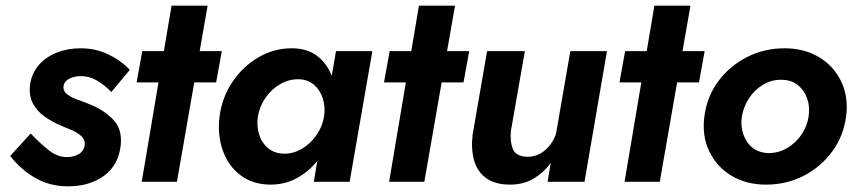

<svg xmlns="http://www.w3.org/2000/svg" viewBox="-20 -640 3010 676"><path d="M88 -170 16 -91Q51 -45 102.5 -14.5Q154 16 220 16Q295 16 346 -21Q397 -58 405 -128Q411 -185 379 -218.5Q347 -252 300 -271Q280 -280 256 -288Q232 -296 216.5 -308Q201 -320 204 -338Q207 -355 225 -363.5Q243 -372 265 -372Q295 -372 322 -356Q349 -340 372 -316L437 -394Q406 -427 361.5 -448.5Q317 -470 263 -470Q219 -470 180.5 -455Q142 -440 117 -411.5Q92 -383 86 -343Q81 -304 95.5 -276.5Q110 -249 136.5 -230Q163 -211 194 -198Q214 -190 234.5 -181Q255 -172 268 -159Q281 -146 278 -127Q275 -108 257.5 -97.5Q240 -87 217 -87Q183 -86 150.5 -112Q118 -138 88 -170Z M584 -620 557 -460H481L461 -350H538L479 0H603L664 -350H741L761 -460H683L711 -620Z M888 -230Q894 -266 915 -296Q936 -326 967 -344Q998 -362 1033 -361Q1064 -360 1085.5 -341.5Q1107 -323 1116.5 -293.5Q1126 -264 1121 -230Q1115 -194 1094 -164Q1073 -134 1043.5 -116.5Q1014 -99 982 -99Q948 -99 925 -117.5Q902 -136 892.5 -166Q883 -196 888 -230ZM753 -230Q745 -165 764.5 -110Q784 -55 827.5 -22.5Q871 10 933 10Q983 10 1024.5 -12.5Q1066 -35 1097 -73L1085 0H1211L1291 -460H1163L1148 -373Q1131 -417 1096 -443.5Q1061 -470 1007 -470Q945 -470 890.5 -438.5Q836 -407 799 -352.5Q762 -298 753 -230Z M1455 -620 1428 -460H1352L1332 -350H1409L1350 0H1474L1535 -350H1612L1632 -460H1554L1582 -620Z M1779 -180 1828 -460H1695L1644 -166Q1638 -116 1649 -76Q1660 -36 1691.5 -13Q1723 10 1776 10Q1823 10 1858.5 -11Q1894 -32 1919 -66L1908 0H2038L2117 -460H1988L1938 -171Q1928 -137 1900 -112Q1872 -87 1834 -88Q1795 -90 1785 -117Q1775 -144 1779 -180Z M2284 -620 2257 -460H2181L2161 -350H2238L2179 0H2303L2364 -350H2441L2461 -460H2383L2411 -620Z M2592 -230Q2598 -265 2617.5 -294.5Q2637 -324 2667 -342Q2697 -360 2732 -359Q2766 -359 2789 -340.5Q2812 -322 2822 -293Q2832 -264 2827 -230Q2822 -195 2801.5 -165.5Q2781 -136 2751 -118.5Q2721 -101 2686 -101Q2652 -102 2629.5 -120Q2607 -138 2597 -167.5Q2587 -197 2592 -230ZM2460 -230Q2451 -162 2477 -107.5Q2503 -53 2555 -21.5Q2607 10 2677 10Q2749 10 2809.5 -21Q2870 -52 2910 -106.5Q2950 -161 2959 -230Q2968 -298 2942 -352.5Q2916 -407 2864 -438.5Q2812 -470 2742 -470Q2671 -470 2610 -439Q2549 -408 2509 -354Q2469 -300 2460 -230Z"/></svg>

Font: Jost* 600 Semi Italic
Style: Italic
Weight: 600
Italic angle: -10°
Version: Version 3.200; ttfautohint (v0.97) -l 8 -r 50 -G 200 -x 14 -